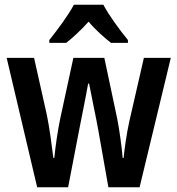

<svg xmlns="http://www.w3.org/2000/svg" viewBox="-20 -852 745 806"><path d="M414 -832H290C269 -791 220 -725 187 -684V-672H258C283 -692 320 -725 352 -761C382 -725 418 -694 446 -672H517V-684C481 -728 437 -788 414 -832ZM392 -309 435 -66H566L697 -609H584L523 -343C511 -290 502 -221 499 -189H495C491 -238 480 -315 472 -354L418 -609H288L233 -355C222 -304 212 -231 208 -189H204C198 -238 188 -314 177 -368L123 -609H8L136 -66H266L313 -310C320 -347 342 -454 350 -501H354C362 -457 385 -350 392 -309Z"/></svg>

Font: Noto Sans Malayalam UI Condensed SemiBold
Style: Regular
Weight: 600
Width: 3
Designer: Jelle Bosma - Monotype Design Team
Foundry: Monotype Imaging Inc.
Version: Version 2.104